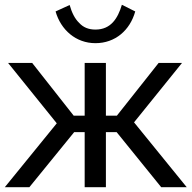

<svg xmlns="http://www.w3.org/2000/svg" viewBox="-32 -785 804 805"><path d="M91 0 279 -231H323V0H412V-231H457L644 0H751L530 -272L731 -521H633L458 -300H412V-521H323V-300H277L103 -521H2L206 -268L-12 0ZM368 -661C340 -661 317 -670 300 -689C282 -706 269 -732 260 -764L201 -737C223 -660 286 -604 368 -604C451 -604 513 -658 535 -737L479 -765C462 -708 433 -661 368 -661Z"/></svg>

Font: Cheyenne Sans
Style: Regular
Weight: 400
Designer: The Public Sans project authors (U.S. Web Design System), Libre Franklin designed by Pablo Impallari and Rodrigo Fuenzal
Foundry: The Cheyenne Sans Project Authors
Version: Version 2.007